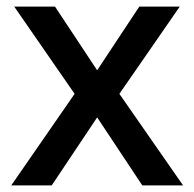

<svg xmlns="http://www.w3.org/2000/svg" viewBox="-20 -559 585 579"><path d="M205 -276 23 -539H146L273 -347L400 -539H522L340 -276L532 0H409L273 -205L136 0H14Z"/></svg>

Font: Noto Sans Nag Mundari Medium
Style: Regular
Weight: 500
Version: Version 1.000